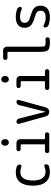

<svg xmlns="http://www.w3.org/2000/svg" viewBox="1095 -1895 810 3040"><g transform="rotate(-90 1500.0 -375.0)"><path d="M294.9 9.8Q193.4 9.8 136.7 -57.6Q80.1 -125 80.1 -259.8Q80.1 -393.6 135.3 -461.9Q190.4 -530.3 290 -530.3Q329.1 -530.3 377.9 -516.6Q394.5 -512.7 404.8 -498Q415 -483.4 415 -464.8Q415 -451.2 403.8 -443.8Q392.6 -436.5 379.9 -442.4Q338.9 -458 294.9 -458Q231.4 -458 196.8 -408.2Q162.1 -358.4 162.1 -259.8Q162.1 -159.2 199.2 -108.9Q236.3 -58.6 299.8 -58.6Q342.8 -58.6 384.8 -77.1Q396.5 -82 408.2 -75.2Q419.9 -68.4 419.9 -54.7Q419.9 -37.1 410.2 -22Q400.4 -6.8 382.8 -2.9Q334 9.8 294.9 9.8Z M628.9 0Q615.2 0 605 -9.8Q594.7 -19.5 594.7 -33.7Q594.7 -47.9 605 -58.1Q615.2 -68.4 628.9 -68.4H724.6Q733.4 -68.4 734.4 -76.2V-443.4Q734.4 -452.1 724.6 -452.1H659.2Q645.5 -452.1 635.3 -461.9Q625 -471.7 625 -485.8Q625 -500 634.8 -509.8Q644.5 -519.5 659.2 -519.5H758.8Q782.2 -519.5 799.3 -502.9Q816.4 -486.3 816.4 -462.9V-76.2Q816.4 -68.4 824.2 -68.4H890.6Q904.3 -68.4 914.6 -58.1Q924.8 -47.9 924.8 -33.7Q924.8 -19.5 915 -9.8Q905.3 0 890.6 0ZM713.9 -709Q713.9 -730.5 729 -745.1Q744.1 -759.8 765.1 -759.8Q786.1 -759.8 801.3 -745.1Q816.4 -730.5 816.4 -709V-691.4Q816.4 -669.9 801.3 -654.8Q786.1 -639.6 765.1 -639.6Q744.1 -639.6 729 -654.8Q713.9 -669.9 713.9 -691.4Z M1177.7 -52.7 1059.6 -478.5Q1055.7 -494.1 1065.4 -506.8Q1075.2 -519.5 1090.8 -519.5Q1109.4 -519.5 1124.5 -507.8Q1139.6 -496.1 1143.6 -477.5L1249 -60.5Q1249 -59.6 1250 -59.6Q1251 -59.6 1251 -60.5L1356.4 -480.5Q1361.3 -497.1 1375 -508.3Q1388.7 -519.5 1407.2 -519.5Q1422.9 -519.5 1432.6 -507.8Q1442.4 -496.1 1437.5 -481.4L1318.4 -52.7Q1312.5 -29.3 1292.5 -14.6Q1272.5 0 1248 0Q1223.6 0 1204.1 -14.6Q1184.6 -29.3 1177.7 -52.7Z M1628.9 0Q1615.2 0 1605 -9.8Q1594.7 -19.5 1594.7 -33.7Q1594.7 -47.9 1605 -58.1Q1615.2 -68.4 1628.9 -68.4H1724.6Q1733.4 -68.4 1734.4 -76.2V-443.4Q1734.4 -452.1 1724.6 -452.1H1659.2Q1645.5 -452.1 1635.3 -461.9Q1625 -471.7 1625 -485.8Q1625 -500 1634.8 -509.8Q1644.5 -519.5 1659.2 -519.5H1758.8Q1782.2 -519.5 1799.3 -502.9Q1816.4 -486.3 1816.4 -462.9V-76.2Q1816.4 -68.4 1824.2 -68.4H1890.6Q1904.3 -68.4 1914.6 -58.1Q1924.8 -47.9 1924.8 -33.7Q1924.8 -19.5 1915 -9.8Q1905.3 0 1890.6 0ZM1713.9 -709Q1713.9 -730.5 1729 -745.1Q1744.1 -759.8 1765.1 -759.8Q1786.1 -759.8 1801.3 -745.1Q1816.4 -730.5 1816.4 -709V-691.4Q1816.4 -669.9 1801.3 -654.8Q1786.1 -639.6 1765.1 -639.6Q1744.1 -639.6 1729 -654.8Q1713.9 -669.9 1713.9 -691.4Z M2103.5 -662.1Q2089.8 -662.1 2080.1 -671.9Q2070.3 -681.6 2070.3 -695.8Q2070.3 -710 2080.1 -720.2Q2089.8 -730.5 2103.5 -730.5H2223.6Q2247.1 -730.5 2264.2 -713.4Q2281.2 -696.3 2281.2 -672.9V-150.4Q2281.2 -84 2291.5 -70.8Q2301.8 -57.6 2355.5 -57.6Q2367.2 -57.6 2394.5 -59.6Q2408.2 -61.5 2418.9 -51.8Q2429.7 -42 2429.7 -29.3Q2429.7 -14.6 2420.4 -3.9Q2411.1 6.8 2396.5 7.8Q2362.3 9.8 2344.7 9.8Q2254.9 9.8 2227.1 -18.6Q2199.2 -46.9 2199.2 -139.6V-653.3Q2199.2 -662.1 2190.4 -662.1Z M2745.1 -230.5Q2653.3 -256.8 2616.7 -292.5Q2580.1 -328.1 2580.1 -389.6Q2580.1 -456.1 2623.5 -493.2Q2667 -530.3 2750 -530.3Q2816.4 -530.3 2876 -508.8Q2910.2 -496.1 2910.2 -458Q2910.2 -445.3 2898.9 -438Q2887.7 -430.7 2876 -435.5Q2812.5 -462.9 2754.9 -462.9Q2659.2 -462.9 2659.2 -389.6Q2659.2 -355.5 2680.2 -335.4Q2701.2 -315.4 2754.9 -299.8Q2860.4 -270.5 2895 -237.3Q2929.7 -204.1 2929.7 -135.3Q2929.7 -66.4 2882.8 -28.3Q2835.9 9.8 2750 9.8Q2679.7 9.8 2621.1 -12.7Q2585 -26.4 2585 -70.3Q2585 -83 2596.7 -88.9Q2608.4 -94.7 2620.1 -88.9Q2679.7 -56.6 2740.2 -56.6Q2851.6 -56.6 2850.6 -134.8Q2850.6 -171.9 2829.6 -192.4Q2808.6 -212.9 2745.1 -230.5Z"/></g></svg>

Font: Rounded Mgen+ 1m regular
Style: Regular
Weight: 400
Designer: [Source Han Sans]
Ryoko NISHIZUKA  (kana & ideographs); Paul D. Hunt (Latin, Greek & Cyrillic); Wenlong ZHANG  (bopomofo
Version: Version 1.059.20150602